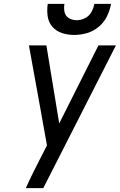

<svg xmlns="http://www.w3.org/2000/svg" viewBox="-20 -969 617 989"><path d="M113 0H203L577 -735H487L285 -333L219 -735H129L185 -426L222 -220L186 -150Q167 -113 148.5 -75.5Q130 -38 113 0ZM362 -789Q395 -789 428 -798.5Q461 -808 488.5 -831Q516 -854 531 -885Q546 -916 552 -949H466Q462 -927 450.5 -906.5Q439 -886 418 -875.5Q397 -865 375 -865Q353 -865 335 -875.5Q317 -886 312.5 -907Q308 -928 312 -949H226Q221 -917 225.5 -885.5Q230 -854 250 -831Q270 -808 300 -798.5Q330 -789 362 -789Z"/></svg>

Font: Iosevka Sparkle Oblique
Style: Regular
Weight: 400
Italic angle: -9°
Designer: Belleve Invis
Foundry: Belleve Invis
Version: Version 4.5.0; ttfautohint (v1.8.3)